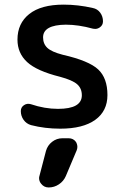

<svg xmlns="http://www.w3.org/2000/svg" viewBox="-20 -576 544 842"><path d="M181.6 85.9Q188.5 61.5 208.5 45.9Q228.5 30.3 253.9 30.3H281.2Q301.8 30.3 313.5 46.9Q319.3 57.6 319.3 68.4Q319.3 75.2 316.4 83L268.6 196.3Q258.8 218.8 238.3 232.4Q217.8 246.1 193.4 246.1Q172.9 246.1 160.2 229.5Q151.4 218.8 151.4 205.1Q151.4 200.2 153.3 194.3ZM168.9 -412.1Q168.9 -383.8 187.5 -366.2Q206.1 -348.6 254.9 -335.9Q370.1 -309.6 410.6 -271.5Q451.2 -233.4 451.2 -159.2Q451.2 -88.9 397.5 -50.3Q343.8 -11.7 244.1 -11.7Q176.8 -11.7 116.2 -27.3Q95.7 -33.2 83.5 -50.3Q71.3 -67.4 71.3 -88.9Q71.3 -105.5 85 -114.7Q98.6 -124 115.2 -119.1Q175.8 -98.6 234.4 -98.6Q338.9 -98.6 338.9 -158.2Q338.9 -188.5 318.4 -206.5Q297.9 -224.6 243.2 -239.3Q141.6 -264.6 99.1 -303.7Q56.6 -342.8 56.6 -402.3Q56.6 -473.6 108.4 -514.6Q160.2 -555.7 258.8 -555.7Q322.3 -555.7 386.7 -541Q407.2 -537.1 419.4 -520.5Q431.6 -503.9 431.6 -482.4Q431.6 -465.8 418 -456.1Q408.2 -449.2 397.5 -449.2Q392.6 -449.2 387.7 -450.2Q324.2 -467.8 268.6 -467.8Q168.9 -466.8 168.9 -412.1Z"/></svg>

Font: Gen Jyuu Gothic Medium
Style: Regular
Weight: 500
Designer: [Source Han Sans]
Ryoko NISHIZUKA  (kana & ideographs); Paul D. Hunt (Latin, Greek & Cyrillic); Wenlong ZHANG  (bopomofo
Version: Version 1.002.20150607